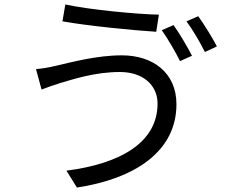

<svg xmlns="http://www.w3.org/2000/svg" viewBox="-20 -803 1040 864"><path d="M761 -690 708 -667C735 -629 770 -569 790 -528L844 -552C823 -593 787 -654 761 -690ZM872 -730 819 -707C847 -670 880 -613 902 -569L956 -594C937 -631 899 -693 872 -730ZM689 -337C689 -160 519 -66 279 -35L326 41C583 2 774 -119 774 -334C774 -475 669 -554 528 -554C415 -554 302 -523 232 -507C203 -500 169 -494 142 -492L167 -400C191 -409 220 -420 250 -429C309 -446 406 -479 520 -479C622 -479 689 -421 689 -337ZM274 -783 261 -707C373 -687 573 -667 683 -660L695 -737C598 -739 383 -759 274 -783Z"/></svg>

Font: Source Han Sans CN Regular
Style: Regular
Weight: 400
Designer: Ryoko NISHIZUKA (kana & ideographs); Paul D. Hunt (Latin, Greek & Cyrillic); Wenlong ZHANG (bopomofo); Sandoll Communica
Foundry: Adobe Systems Incorporated
Version: Version 1.004;PS 1.004;hotconv 1.0.82;makeotf.lib2.5.63406